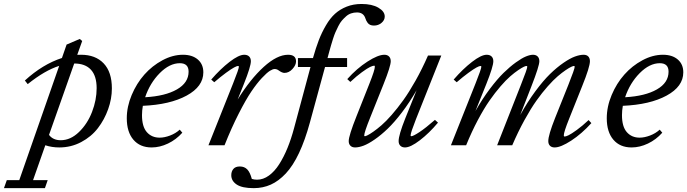

<svg xmlns="http://www.w3.org/2000/svg" viewBox="-135 -746 3529 986"><path d="M169.4 11.2Q131.3 11.2 97.7 0L34.7 179.2H109.9L95.7 220.2H-114.7L-100.1 179.2H-36.1L168.9 -407.7Q95.7 -384.8 7.3 -314L-7.3 -332.5Q84 -416 183.1 -448.2L207 -517.1L274.4 -545.9L287.1 -535.6L261.7 -464.4Q268.6 -464.8 281.2 -464.8Q355 -464.8 397.2 -420.7Q439.5 -376.5 439.5 -292Q439.5 -238.8 420.4 -185.3Q401.4 -131.8 367.7 -87.9Q334 -43.9 282 -16.4Q230 11.2 169.4 11.2ZM361.3 -293Q361.3 -356 332 -387.9Q302.7 -419.9 246.1 -419.9L116.7 -53.2Q137.2 -25.9 176.8 -25.9Q227.1 -25.9 270.5 -67.9Q314 -109.9 337.6 -171.1Q361.3 -232.4 361.3 -293Z M643.6 11.2Q584 11.2 550 -28.6Q516.1 -68.4 516.1 -138.7Q516.1 -198.2 541.3 -258.1Q566.4 -317.9 606.4 -363Q646.5 -408.2 699.2 -436.5Q752 -464.8 804.7 -464.8Q852.5 -464.8 880.9 -440.4Q909.2 -416 909.2 -374.5Q909.2 -301.8 823.5 -255.1Q737.8 -208.5 598.6 -202.6Q594.2 -178.2 594.2 -154.8Q594.2 -95.7 619.1 -67.4Q644 -39.1 685.1 -39.1Q709.5 -39.1 738.3 -50Q767.1 -61 788.1 -80.1L801.3 -64.5Q769.5 -28.8 727.5 -8.8Q685.5 11.2 643.6 11.2ZM788.6 -421.4Q735.8 -421.4 685.3 -370.4Q634.8 -319.3 610.4 -246.6Q713.9 -252.4 773.7 -286.9Q833.5 -321.3 833.5 -377.9Q833.5 -421.4 788.6 -421.4Z M935.5 0 1062.5 -318.8Q1091.8 -392.1 1091.8 -403.8Q1091.8 -407.2 1086.9 -407.2Q1081.5 -407.2 1066.9 -399.4Q1052.2 -391.6 1024.9 -371.6Q997.6 -351.6 965.3 -323.7L949.7 -337.4Q996.6 -391.6 1043.9 -428.2Q1091.3 -464.8 1119.1 -464.8Q1135.3 -464.8 1144.3 -456.1Q1153.3 -447.3 1153.3 -431.6Q1153.3 -404.8 1117.7 -315.4L1085.4 -234.9Q1150.9 -340.3 1219.5 -402.6Q1288.1 -464.8 1344.2 -464.8Q1385.3 -464.8 1385.3 -430.7Q1385.3 -411.6 1366.9 -391.6Q1348.6 -371.6 1325.7 -371.6Q1314 -371.6 1296.9 -383.8Q1287.1 -391.6 1275.4 -391.6Q1266.1 -391.6 1250.7 -382.1Q1235.4 -372.6 1209.7 -345.2Q1184.1 -317.9 1156 -276.4Q1127.9 -234.9 1091.1 -162.8Q1054.2 -90.8 1018.1 0Z M1168 220.2Q1108.4 220.2 1080.6 201.7Q1052.7 183.1 1052.7 153.8Q1052.7 134.3 1063.5 121.6Q1074.2 108.9 1096.7 108.9Q1120.1 108.9 1134.8 124Q1149.4 139.2 1158.2 172.9Q1171.4 176.8 1185.1 176.8Q1216.8 176.8 1246.1 155.5Q1275.4 134.3 1299.1 96.9Q1322.8 59.6 1341.6 13.4Q1360.4 -32.7 1375 -87.4L1459.5 -401.9H1395V-447.8H1472.2Q1487.3 -501 1502.4 -540.3Q1517.6 -579.6 1539.1 -616.2Q1560.5 -652.8 1585.7 -675.5Q1610.8 -698.2 1645.3 -711.9Q1679.7 -725.6 1721.7 -725.6Q1775.4 -725.6 1808.1 -706.5Q1840.8 -687.5 1840.8 -661.1Q1840.8 -642.6 1824.5 -628.7Q1808.1 -614.7 1785.2 -614.7Q1774.4 -614.7 1766.4 -618.2Q1758.3 -621.6 1753.4 -628.2Q1748.5 -634.8 1746.1 -639.9Q1743.7 -645 1741.2 -652.3Q1731.4 -682.1 1698.2 -682.1Q1682.1 -682.1 1668 -677.2Q1653.8 -672.4 1642.1 -661.9Q1630.4 -651.4 1620.8 -640.4Q1611.3 -629.4 1602.5 -611.8Q1593.8 -594.2 1587.9 -581.1Q1582 -567.9 1575.2 -546.6Q1568.4 -525.4 1565.2 -513.9Q1562 -502.4 1556.2 -481.9L1546.9 -447.8H1647.5V-401.9H1534.2L1456.5 -117.2Q1431.6 -25.9 1400.6 39.8Q1369.6 105.5 1332.8 144.8Q1295.9 184.1 1255.6 202.1Q1215.3 220.2 1168 220.2Z M1688.5 11.2Q1673.3 11.2 1664.6 2.4Q1655.8 -6.3 1655.8 -21.5Q1655.8 -48.8 1696.3 -150.4L1762.7 -317.9Q1790 -386.7 1790 -403.3Q1790 -408.7 1786.6 -408.7Q1779.8 -408.7 1765.6 -402.1Q1751.5 -395.5 1723.6 -375.2Q1695.8 -355 1664.1 -325.2L1648.4 -339.8Q1697.3 -394.5 1752 -429.7Q1806.6 -464.8 1838.9 -464.8Q1854 -464.8 1862.8 -456.1Q1871.6 -447.3 1871.6 -431.6Q1871.6 -406.2 1835 -314.5L1766.6 -143.6Q1735.4 -66.4 1735.4 -49.8Q1735.4 -46.4 1739.3 -46.4Q1742.2 -46.4 1752.4 -51.3Q1762.7 -56.2 1782 -69.6Q1801.3 -83 1824.2 -102.8Q1847.2 -122.6 1876.5 -156Q1905.8 -189.5 1935.5 -230.7Q1965.3 -272 1999 -331.8Q2032.7 -391.6 2063 -460.9H2131.3L2001.5 -134.8Q1973.6 -64 1973.6 -50.8Q1973.6 -46.4 1977.1 -46.4Q1986.8 -46.4 2019 -67.6Q2051.3 -88.9 2098.6 -130.4L2114.3 -116.2Q2069.3 -62.5 2021.2 -25.6Q1973.1 11.2 1944.8 11.2Q1929.7 11.2 1920.9 2.4Q1912.1 -6.3 1912.1 -21.5Q1912.1 -52.2 1946.3 -138.2L2004.4 -282.7Q1968.3 -220.2 1929.2 -168.9Q1890.1 -117.7 1856 -85Q1821.8 -52.2 1789.3 -29.8Q1756.8 -7.3 1732.2 2Q1707.5 11.2 1688.5 11.2Z M2180.7 0 2307.6 -318.8Q2336.9 -392.1 2336.9 -403.8Q2336.9 -407.2 2332 -407.2Q2326.7 -407.2 2312 -399.4Q2297.4 -391.6 2270 -371.6Q2242.7 -351.6 2210.4 -323.7L2194.8 -337.4Q2241.7 -391.6 2289.1 -428.2Q2336.4 -464.8 2364.3 -464.8Q2380.4 -464.8 2389.4 -456.1Q2398.4 -447.3 2398.4 -431.6Q2398.4 -404.8 2362.8 -315.4L2306.6 -175.8Q2341.8 -237.8 2380.1 -288.8Q2418.5 -339.8 2450.9 -371.6Q2483.4 -403.3 2513.9 -425.3Q2544.4 -447.3 2565.9 -456.1Q2587.4 -464.8 2602.1 -464.8Q2617.2 -464.8 2626 -456.1Q2634.8 -447.3 2634.8 -431.6Q2634.8 -407.2 2594.2 -303.2L2536.6 -155.3Q2573.7 -222.7 2614.3 -277.3Q2654.8 -332 2689.7 -366Q2724.6 -399.9 2758.3 -423.1Q2792 -446.3 2817.4 -455.6Q2842.8 -464.8 2862.3 -464.8Q2877.4 -464.8 2886 -456.1Q2894.5 -447.3 2894.5 -431.6Q2894.5 -402.3 2854.5 -303.2L2787.6 -135.7Q2760.3 -67.9 2760.3 -50.3Q2760.3 -44.9 2765.1 -44.9Q2771 -44.9 2784.9 -51.5Q2798.8 -58.1 2827.1 -78.6Q2855.5 -99.1 2887.7 -129.4L2901.9 -113.8Q2852.5 -59.1 2798.6 -23.9Q2744.6 11.2 2713.4 11.2Q2698.2 11.2 2689.5 2.7Q2680.7 -5.9 2680.7 -21.5Q2680.7 -51.8 2715.3 -139.2L2783.7 -310.1Q2816.4 -392.1 2816.4 -403.8Q2816.4 -407.2 2811.5 -407.2Q2808.6 -407.2 2798.6 -402.8Q2788.6 -398.4 2769.8 -385.7Q2751 -373 2728.8 -354Q2706.5 -335 2677.7 -302.5Q2648.9 -270 2620.1 -229.5Q2591.3 -189 2558.3 -129.2Q2525.4 -69.3 2495.6 0H2418L2540 -310.1Q2572.8 -392.1 2572.8 -403.8Q2572.8 -407.2 2567.9 -407.2Q2564.5 -407.2 2554.7 -402.8Q2544.9 -398.4 2526.1 -385.7Q2507.3 -373 2485.4 -354Q2463.4 -335 2435.3 -302.5Q2407.2 -270 2378.9 -229.5Q2350.6 -189 2318.8 -129.2Q2287.1 -69.3 2258.8 0Z M3108.4 11.2Q3048.8 11.2 3014.9 -28.6Q2981 -68.4 2981 -138.7Q2981 -198.2 3006.1 -258.1Q3031.2 -317.9 3071.3 -363Q3111.3 -408.2 3164.1 -436.5Q3216.8 -464.8 3269.5 -464.8Q3317.4 -464.8 3345.7 -440.4Q3374 -416 3374 -374.5Q3374 -301.8 3288.3 -255.1Q3202.6 -208.5 3063.5 -202.6Q3059.1 -178.2 3059.1 -154.8Q3059.1 -95.7 3084 -67.4Q3108.9 -39.1 3149.9 -39.1Q3174.3 -39.1 3203.1 -50Q3231.9 -61 3252.9 -80.1L3266.1 -64.5Q3234.4 -28.8 3192.4 -8.8Q3150.4 11.2 3108.4 11.2ZM3253.4 -421.4Q3200.7 -421.4 3150.1 -370.4Q3099.6 -319.3 3075.2 -246.6Q3178.7 -252.4 3238.5 -286.9Q3298.3 -321.3 3298.3 -377.9Q3298.3 -421.4 3253.4 -421.4Z"/></svg>

Font: Elstob 6pt
Style: Italic
Weight: 400
Italic angle: -20°
Designer: Peter S. Baker
Version: Version 1.015